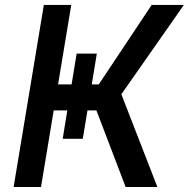

<svg xmlns="http://www.w3.org/2000/svg" viewBox="-20 -747 754 767"><path d="M286.2 -533 266 -409.8H212L264.6 -727.3H155.2L34.4 0H143.8L194.6 -306.1H248.9L230.5 -192.5H310.7L329.5 -306.1H365.1L481.9 0H608.7L464.8 -370.4L714.5 -727.3H585.9L374.6 -409.8H346.6L366.8 -533Z"/></svg>

Font: Magic Ui Pro Medium
Style: Italic
Weight: 500
Italic angle: -9.39999°
Designer: Stefan Endress, Andreas Faust
Version: Version 1.000;FEAKit 1.0